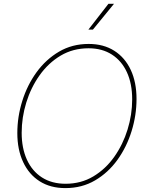

<svg xmlns="http://www.w3.org/2000/svg" viewBox="-20 -965 766 995"><path d="M318.8 9.8Q241.2 9.8 185.5 -25.6Q129.9 -61 99.9 -125.2Q69.8 -189.5 69.8 -275.4Q69.8 -359.9 95.5 -441.9Q121.1 -523.9 169.4 -590.6Q217.8 -657.2 285.9 -697.3Q354 -737.3 439.5 -737.3Q516.6 -737.3 572.3 -701.9Q627.9 -666.5 657.7 -602.5Q687.5 -538.6 687.5 -452.1Q687.5 -368.2 662.1 -285.9Q636.7 -203.6 588.9 -137Q541 -70.3 472.9 -30.3Q404.8 9.8 318.8 9.8ZM319.8 -12.7Q399.9 -12.7 463.6 -50.8Q527.3 -88.9 572.3 -152.6Q617.2 -216.3 641.1 -293.7Q665 -371.1 665 -450.2Q665 -530.8 637.9 -590.1Q610.8 -649.4 560.1 -682.1Q509.3 -714.8 439 -714.8Q358.4 -714.8 294.4 -676.8Q230.5 -638.7 185.3 -575Q140.1 -511.2 116.2 -433.6Q92.3 -356 92.3 -276.9Q92.3 -197.3 119.4 -137.7Q146.5 -78.1 197.5 -45.4Q248.5 -12.7 319.8 -12.7ZM438 -811.5 542 -945.3H570.8L461.4 -811.5Z"/></svg>

Font: Inter 20pt Thin
Style: Italic
Weight: 250
Italic angle: -9.3988°
Version: Version 4.001;git-66647c0bb